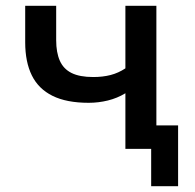

<svg xmlns="http://www.w3.org/2000/svg" viewBox="-20 -514 672 663"><path d="M502 129V0H415V-81H595V129ZM413 0V-192Q385 -175 352.5 -167Q320 -159 286 -159Q210 -159 161.5 -183Q113 -207 90 -253.5Q67 -300 67 -368V-494H174V-375Q174 -333 186.5 -304.5Q199 -276 227 -262Q255 -248 302 -248Q335 -248 362 -255Q389 -262 413 -278V-494H520V0Z"/></svg>

Font: Nunito Sans 9pt SemiBold
Style: Regular
Weight: 600
Version: Version 3.101;gftools[0.9.27]